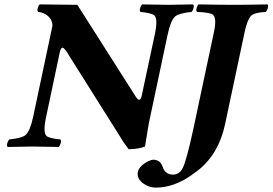

<svg xmlns="http://www.w3.org/2000/svg" viewBox="-20 -667 1241 874"><path d="M1093.8 -522 1004.9 -103Q976.1 32.7 883.3 106.9Q871.1 116.7 853.5 128.9Q772.9 186.5 690.4 187Q654.8 187 626 163.1Q602.5 142.1 607.4 116.2Q613.3 88.9 652.8 67.9Q668 60.5 677.2 60.1Q707.5 60.1 718.3 87.4Q725.1 104 725.6 105Q739.3 127.4 766.6 127.9Q796.4 127.9 812 97.7Q829.6 62 860.4 -81.1L954.1 -522Q967.3 -584.5 949.7 -599.6Q934.6 -610.8 876.5 -612.8Q869.6 -621.1 878.9 -640.6Q881.3 -645 883.3 -647Q983.4 -645 1049.3 -645Q1100.6 -645 1197.8 -647Q1204.6 -638.7 1194.8 -619.6Q1192.4 -615.2 1190.4 -612.8Q1139.2 -610.4 1123 -595.2Q1105.5 -576.7 1093.8 -522ZM640.1 0Q611.8 11.7 565.4 12.2Q565.4 12.2 538.6 -25.4Q536.1 -29.3 534.7 -32.2L284.2 -430.2Q271.5 -449.2 264.6 -450.2Q256.8 -448.7 252.4 -430.2L189.5 -132.8Q174.8 -63.5 191.9 -47.9Q204.6 -37.1 254.9 -32.2Q261.7 -23.9 252 -4.4Q249.5 0 247.6 2Q147 0 127 0Q110.8 0 14.6 2Q7.8 -6.3 17.1 -25.4Q19.5 -29.8 22 -32.2Q80.1 -38.1 96.7 -52.7Q117.2 -71.8 130.4 -132.8L218.8 -549.8Q218.3 -583.5 186.5 -602.5Q170.9 -611.3 153.3 -612.8Q146.5 -621.1 155.8 -640.6Q158.2 -645 160.6 -647L332 -645L398.9 -540L597.7 -227.5Q616.7 -197.8 624.5 -228.5Q625 -230.5 625 -231L685.1 -512.2Q699.7 -581.5 682.1 -597.2Q669.4 -607.9 619.1 -612.8Q612.3 -621.1 622.1 -640.6Q624.5 -645 626.5 -647Q727.1 -645 747.1 -645Q763.2 -645 859.4 -647Q866.2 -638.7 856.9 -619.6Q854.5 -615.2 852.5 -612.8Q794.4 -606.9 777.3 -592.3Q756.8 -573.2 743.7 -512.2L656.7 -102.1Z"/></svg>

Font: Linux Libertine Slanted O
Style: Bold Slanted
Weight: 700
Designer: Philipp H. Poll
Foundry: Philipp H. Poll
Version: Version 5.0.0